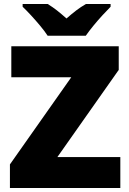

<svg xmlns="http://www.w3.org/2000/svg" viewBox="-20 -947 651 967"><path d="M586 0H30V-119L339 -558H37V-714H578V-595L269 -156H586ZM220 -767Q205 -790 182.5 -817Q160 -844 136.5 -869.5Q113 -895 94 -913V-927H220Q246 -911 267.5 -894Q289 -877 315 -854Q341 -877 364 -894.5Q387 -912 413 -927H537V-913Q520 -896 496.5 -870.5Q473 -845 450.5 -817.5Q428 -790 412 -767Z"/></svg>

Font: Noto Sans Ethiopic Black
Style: Regular
Weight: 900
Designer: Monotype Design Team
Foundry: Monotype Imaging Inc.
Version: Version 2.102; ttfautohint (v1.8.4.7-5d5b)